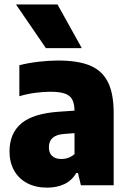

<svg xmlns="http://www.w3.org/2000/svg" viewBox="-20 -828 574 858"><path d="M488 -322.5V0H341.5L328.5 -55H321Q301 -21 267.5 -5.2Q234 10.5 190.5 10.5Q139.5 10.5 101.5 -9.5Q63.5 -29.5 43 -66.2Q22.5 -103 22.5 -151Q22.5 -232.5 76 -277Q129.5 -321.5 246.5 -329L313 -333.5Q312.5 -365.5 302.5 -383.8Q292.5 -402 269.2 -410Q246 -418 205 -418Q173 -418 136.2 -413Q99.5 -408 66.5 -398V-536.5Q105 -546.5 151.5 -552Q198 -557.5 239.5 -557.5Q328.5 -557.5 382.5 -535Q436.5 -512.5 462.2 -461.2Q488 -410 488 -322.5ZM313 -139.5V-233L267.5 -229.5Q198.5 -225 198.5 -170Q198.5 -144.5 213 -131Q227.5 -117.5 253.5 -117.5Q288.5 -117.5 313 -139.5ZM185 -613 51.5 -808H237L345.5 -613Z"/></svg>

Font: Encode Sans Semi Condensed ExBd
Style: Regular
Weight: 800
Width: 4
Designer: Multiple Designers
Foundry: Impallari Type
Version: Version 2.000